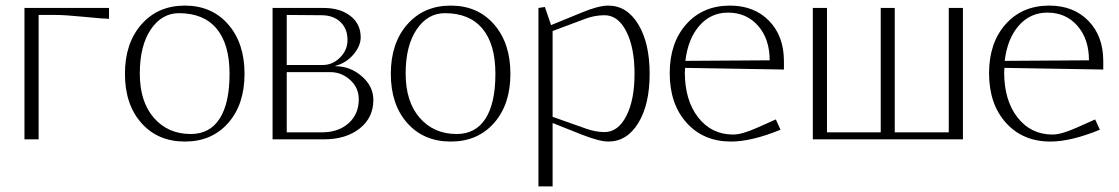

<svg xmlns="http://www.w3.org/2000/svg" viewBox="-20 -495 3975 682"><path d="M66.9 -466.8H367.2V-428.2Q349.1 -428.2 279.8 -435.1Q210.4 -441.9 178.2 -441.9H117.2V0H66.9Z M657.7 -19Q725.1 -19 760.3 -73.7Q795.4 -128.4 795.4 -232.9Q795.4 -337.9 749.5 -393.1Q703.6 -448.2 615.7 -448.2Q554.7 -448.2 515.6 -390.4Q476.6 -332.5 476.6 -233.9Q476.6 -133.8 526.6 -76.4Q576.7 -19 657.7 -19ZM636.7 7.8Q540.5 7.8 482.2 -58.1Q423.8 -124 423.8 -232.9Q423.8 -341.8 482.4 -408.4Q541 -475.1 636.7 -475.1Q732.4 -475.1 790.5 -408.4Q848.6 -341.8 848.6 -232.9Q848.6 -124 790.5 -58.1Q732.4 7.8 636.7 7.8Z M1128.4 -466.8Q1188.5 -466.8 1224.9 -438.2Q1261.2 -409.7 1261.2 -362.8Q1261.2 -331.1 1234.9 -300.8Q1208.5 -270.5 1171.4 -261.2V-259.8Q1224.1 -259.8 1265.1 -224.1Q1306.2 -188.5 1306.2 -140.1Q1306.2 -77.1 1257.6 -38.6Q1209 0 1129.4 0H948.2V-466.8ZM1121.6 -440.9 998.5 -441.9V-264.2H1127.4Q1161.1 -264.2 1187.7 -290.5Q1214.4 -316.9 1214.4 -353Q1214.4 -393.1 1189 -417Q1163.6 -440.9 1121.6 -440.9ZM998.5 -238.8V-24.9H1123.5Q1182.1 -24.9 1218.3 -57.4Q1254.4 -89.8 1254.4 -142.1Q1254.4 -183.6 1223.6 -211.2Q1192.9 -238.8 1153.3 -238.8Z M1602.1 -19Q1669.4 -19 1704.6 -73.7Q1739.7 -128.4 1739.7 -232.9Q1739.7 -337.9 1693.8 -393.1Q1647.9 -448.2 1560.1 -448.2Q1499 -448.2 1460 -390.4Q1420.9 -332.5 1420.9 -233.9Q1420.9 -133.8 1470.9 -76.4Q1521 -19 1602.1 -19ZM1581.1 7.8Q1484.9 7.8 1426.5 -58.1Q1368.2 -124 1368.2 -232.9Q1368.2 -341.8 1426.8 -408.4Q1485.4 -475.1 1581.1 -475.1Q1676.8 -475.1 1734.9 -408.4Q1793 -341.8 1793 -232.9Q1793 -124 1734.9 -58.1Q1676.8 7.8 1581.1 7.8Z M1892.6 -466.8 1915.5 -470.2 1937.5 -405.8 2045.9 -450.2Q2105.5 -475.1 2140.6 -475.1Q2207 -475.1 2247.3 -408.4Q2287.6 -341.8 2287.6 -232.9Q2287.6 -124 2247.3 -58.1Q2207 7.8 2140.6 7.8Q2109.4 7.8 2045.9 -17.1L1942.9 -58.1V167H1892.6ZM1942.9 -384.8V-80.1L2061.5 -38.1Q2095.2 -25.9 2127.4 -25.9Q2175.3 -25.9 2204.6 -82.8Q2233.9 -139.6 2233.9 -232.9Q2233.9 -326.2 2204.6 -383.5Q2175.3 -440.9 2127.4 -440.9Q2093.8 -440.9 2061.5 -429.2Z M2413.6 -253.9Q2413.6 -251.5 2413.1 -246.1Q2412.6 -240.7 2412.6 -237.8Q2412.6 -138.7 2460 -77.9Q2507.3 -17.1 2584.5 -17.1Q2614.7 -17.1 2666.5 -40L2735.8 -70.8L2752.4 -34.2Q2649.9 7.8 2576.7 7.8Q2479 7.8 2418.9 -58.8Q2358.9 -125.5 2358.9 -234.9Q2358.9 -342.8 2417.7 -408.9Q2476.6 -475.1 2572.8 -475.1Q2659.2 -475.1 2711.9 -420.9Q2764.6 -366.7 2764.6 -277.8V-248ZM2414.6 -278.8 2713.9 -280.8Q2713.9 -356.4 2672.9 -403.3Q2631.8 -450.2 2565.9 -450.2Q2504.9 -450.2 2464.4 -403.8Q2423.8 -357.4 2414.6 -278.8Z M2867.2 0V-466.8H2917.5V-24.9H3108.4V-466.8H3158.2V-24.9H3350.1V-466.8H3400.4V0Z M3547.9 -253.9Q3547.9 -251.5 3547.4 -246.1Q3546.9 -240.7 3546.9 -237.8Q3546.9 -138.7 3594.2 -77.9Q3641.6 -17.1 3718.8 -17.1Q3749 -17.1 3800.8 -40L3870.1 -70.8L3886.7 -34.2Q3784.2 7.8 3710.9 7.8Q3613.3 7.8 3553.2 -58.8Q3493.2 -125.5 3493.2 -234.9Q3493.2 -342.8 3552 -408.9Q3610.8 -475.1 3707 -475.1Q3793.5 -475.1 3846.2 -420.9Q3898.9 -366.7 3898.9 -277.8V-248ZM3548.8 -278.8 3848.1 -280.8Q3848.1 -356.4 3807.1 -403.3Q3766.1 -450.2 3700.2 -450.2Q3639.2 -450.2 3598.6 -403.8Q3558.1 -357.4 3548.8 -278.8Z"/></svg>

Font: Resagokr
Style: Light
Weight: 300
Designer: gluk
Foundry: gluk
Version: Version 0.95